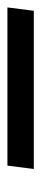

<svg xmlns="http://www.w3.org/2000/svg" viewBox="177 -223 111 517"><g transform="rotate(90 232.5 35.5)"><path d="M-6 71H420L429 0H3Z"/></g></svg>

Font: TPK Tissa Web Medium
Style: Italic
Weight: 500
Italic angle: -7°
Designer: Jacques Le Bailly, Suppakit Chalermlarp | Katatrad Co.,Ltd.
Foundry: Jacques Le Bailly, Cadson Demak Co.,Ltd.
Version: Version 5.000;Glyphs 3.1.2 (3151)